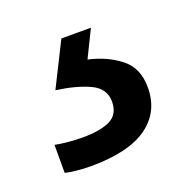

<svg xmlns="http://www.w3.org/2000/svg" viewBox="-60 -57 345 354"><g transform="rotate(-20 112.5 120.0)"><path d="M212 139Q212 187 175 213.5Q138 240 64 240Q49 240 35.5 238.5Q22 237 14 235V180Q23 182 38 183.5Q53 185 67 185Q103 185 122 175.5Q141 166 141 141Q141 115 114.5 103Q88 91 50 86L93 0H151L125 53Q161 61 186.5 81Q212 101 212 139Z"/></g></svg>

Font: Noto Naskh Arabic
Style: Regular
Weight: 400
Designer: Monotype Design Team, David Williams, Mohamad Dakak and Nizar Qandah
Foundry: Monotype Imaging Inc.
Version: Version 2.013